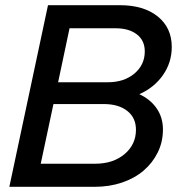

<svg xmlns="http://www.w3.org/2000/svg" viewBox="-20 -720 698 740"><path d="M165 -700H442Q534 -700 588 -656.5Q642 -613 642 -539Q642 -479 608 -430.5Q574 -382 517 -357Q560 -337 584 -302Q608 -267 608 -221Q608 -173 588 -132.5Q568 -92 533.5 -62.5Q499 -33 450.5 -16.5Q402 0 345 0H16ZM426 -611H248L204 -403H396Q458 -403 498 -436.5Q538 -470 538 -522Q538 -564 507.5 -587.5Q477 -611 426 -611ZM347 -89Q416 -89 460 -126Q504 -163 504 -220Q504 -266 470.5 -292.5Q437 -319 379 -319H186L137 -89Z"/></svg>

Font: Red Hat Display Medium
Style: Italic
Weight: 500
Italic angle: -12°
Designer: Pentagram / MCKL
Foundry: Pentagram / MCKL
Version: Version 1.003; Red Hat Display Medium Italic